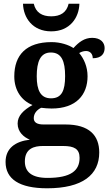

<svg xmlns="http://www.w3.org/2000/svg" viewBox="-20 -775 592 1035"><path d="M256 -606C357 -606 406 -680 408 -755H350C339 -707 305 -687 256 -687C207 -687 173 -707 162 -755H104C106 -680 155 -606 256 -606ZM234 240C425 240 515 167 515 47C515 -45 461 -104 333 -104H215C178 -104 162 -116 162 -138C162 -165 181 -184 202 -194C215 -192 243 -190 258 -190C391 -190 452 -264 452 -364C452 -416 432 -459 407 -489C416 -495 430 -500 444 -500C466 -500 480 -484 480 -461C528 -461 544 -487 544 -516C544 -546 522 -571 477 -571C435 -571 405 -548 376 -516C350 -533 306 -548 258 -548C122 -548 57 -479 57 -363C57 -287 97 -232 155 -209C106 -181 75 -151 75 -109C75 -63 109 -35 141 -22C62 -13 10 25 10 98C10 190 84 240 234 240ZM255 -245C199 -245 178 -288 178 -364C178 -443 198 -492 254 -492C312 -492 331 -445 331 -365C331 -287 313 -245 255 -245ZM236 184C150 184 114 151 114 95C114 25 165 12 211 12H320C379 12 409 27 409 76C409 144 363 184 236 184Z"/></svg>

Font: Noto Serif Tamil SemiBold
Style: Regular
Weight: 600
Designer: Indian Type Foundry, Tom Grace, and the Monotype Design Team
Foundry: Monotype Imaging Inc.
Version: Version 2.004